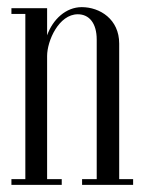

<svg xmlns="http://www.w3.org/2000/svg" viewBox="-20 -518 405 538"><path d="M12 0H153V-16H112V-361C112 -404 145 -478 198 -478C230 -478 251 -453 251 -407V-16H210V0H353V-16H314V-396C314 -464 260 -498 209 -498C165 -498 128 -464 112 -419V-495H12V-479H51V-16H12Z"/></svg>

Font: Emberly
Style: Regular
Weight: 400
Designer: Rajesh Rajput
Foundry: Rajesh Rajput
Version: Version 1.000